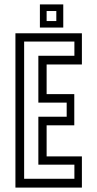

<svg xmlns="http://www.w3.org/2000/svg" viewBox="-20 -851 442 871"><path d="M50 0V-700H351.5V-558.5H191.5V-424H317V-282.5H191.5V-141.5H351.5V0ZM89.5 -40H317.5V-104H154V-321.5H282.5V-385.5H154V-598H317.5V-662.5H89.5ZM161 -726V-831H267V-726ZM191.5 -755.5H235.5V-801H191.5Z"/></svg>

Font: Tourney Condensed
Style: Regular
Weight: 400
Width: 3
Designer: Tyler Finck
Foundry: Etcetera Type Co
Version: Version 1.010; ttfautohint (v1.8.3)